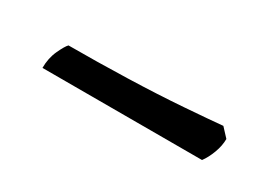

<svg xmlns="http://www.w3.org/2000/svg" viewBox="-19 -435 374 272"><g transform="rotate(30 168.0 -298.5)"><path d="M38 -270Q38 -286 44 -299Q50 -312 54 -316Q101 -316 150 -317.5Q199 -319 239.5 -322Q280 -325 301 -327L314 -313Q314 -302 309.5 -290Q305 -278 299 -270Z"/></g></svg>

Font: Texturina Medium 12pt Thin
Style: Italic
Weight: 250
Italic angle: -11°
Version: Version 1.002